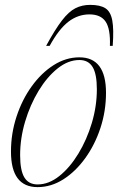

<svg xmlns="http://www.w3.org/2000/svg" viewBox="-20 -757 484 787"><path d="M305.5 -522Q414.5 -522 414.5 -376.5Q414.5 -302 391.8 -232.8Q369 -163.5 329.5 -108.8Q290 -54 239.8 -22Q189.5 10 134 10Q25 10 25 -135.5Q25 -210 47.8 -279.2Q70.5 -348.5 110 -403.2Q149.5 -458 199.8 -490Q250 -522 305.5 -522ZM134 -1Q180 -1 223.2 -35.5Q266.5 -70 301.2 -127.2Q336 -184.5 356.5 -253.2Q377 -322 377 -391Q377 -454 359.5 -482.5Q342 -511 305.5 -511Q259.5 -511 216.2 -476.5Q173 -442 138.2 -384.8Q103.5 -327.5 83 -258.8Q62.5 -190 62.5 -121Q62.5 -58 80 -29.5Q97.5 -1 134 -1ZM346.5 -698Q299.5 -698 260.2 -667.8Q221 -637.5 183.5 -569H169Q206 -637 234 -673.2Q262 -709.5 289 -723.2Q316 -737 349.5 -737Q390.5 -737 412 -723.2Q433.5 -709.5 440.2 -673.2Q447 -637 442 -569H430.5Q433 -638.5 413 -668.2Q393 -698 346.5 -698Z"/></svg>

Font: Newsreader Display ExtraLight
Style: Italic
Weight: 275
Italic angle: -17°
Designer: Hugues Gentile
Foundry: Production Type
Version: Version 1.002